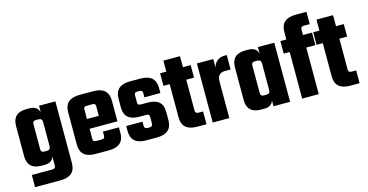

<svg xmlns="http://www.w3.org/2000/svg" viewBox="-80 -1044 2978 1553"><g transform="rotate(-15 1408.5 -268.0)"><path d="M255 -495H392V22Q392 133 266 133H54V31H226Q253 31 253 6V-70Q238 -21 174 -21H150Q33 -21 33 -132V-384Q33 -495 150 -495H174Q241 -495 255 -439ZM200 -126H223Q253 -126 253 -158V-358Q253 -390 223 -390H200Q173 -390 173 -365V-151Q173 -126 200 -126Z M595 -495H708Q835 -495 835 -384V-209H602V-124Q602 -111 608 -105.5Q614 -100 629 -100H674Q688 -100 694 -106Q700 -112 700 -126V-159H834V-111Q834 0 707 0H595Q469 0 469 -111V-384Q469 -495 595 -495ZM602 -291H701V-371Q701 -384 695 -389.5Q689 -395 675 -395H629Q614 -395 608 -389.5Q602 -384 602 -371Z M1100 -119V-175Q1100 -188 1094 -193.5Q1088 -199 1073 -199H1016Q891 -199 891 -309V-384Q891 -495 1018 -495H1103Q1230 -495 1230 -384V-340H1096V-376Q1096 -389 1090 -394.5Q1084 -400 1069 -400H1054Q1039 -400 1033 -394.5Q1027 -389 1027 -376V-316Q1027 -303 1033 -297.5Q1039 -292 1054 -292H1111Q1236 -292 1236 -183V-111Q1236 0 1109 0H1020Q894 0 894 -111V-154H1030V-119Q1030 -94 1056 -94H1073Q1100 -94 1100 -119Z M1525 -390H1460V-131Q1460 -107 1487 -107H1525V0H1447Q1321 0 1321 -111V-390H1269V-495H1321V-587H1460V-495H1525Z M1811 -498H1828V-377H1779Q1716 -377 1716 -307V0H1577V-495H1714V-424Q1722 -457 1747 -477.5Q1772 -498 1811 -498Z M2088 -495H2225V0H2086V-49Q2071 0 2007 0H1983Q1866 0 1866 -111V-384Q1866 -495 1983 -495H2007Q2074 -495 2088 -439ZM2033 -105H2056Q2086 -105 2086 -137V-358Q2086 -390 2056 -390H2033Q2006 -390 2006 -365V-130Q2006 -105 2033 -105Z M2541 -566H2492Q2465 -566 2465 -541V-495H2541V-390H2465V0H2326V-390H2276V-495H2326V-559Q2326 -669 2452 -669H2541Z M2807 -390H2742V-131Q2742 -107 2769 -107H2807V0H2729Q2603 0 2603 -111V-390H2551V-495H2603V-587H2742V-495H2807Z"/></g></svg>

Font: Teko SemiBold
Style: Regular
Weight: 600
Designer: Manushi Parikh, Jonny Pinhorn
Foundry: Indian Type Foundry
Version: Version 1.106;PS 1.0;hotconv 1.0.78;makeotf.lib2.5.61930; tt